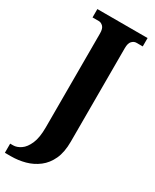

<svg xmlns="http://www.w3.org/2000/svg" viewBox="-260 -774 865 1073"><g transform="rotate(30 172.5 -237.0)"><path d="M-20 240V181H-1Q23 181 48 164Q73 147 90 108Q107 69 107 3V-603Q107 -635 94 -647.5Q81 -660 67 -660H26V-714H350V-660H309Q294 -660 281 -647Q268 -634 268 -601V2Q268 70 247 115.5Q226 161 190 188.5Q154 216 110 228Q66 240 19 240Z"/></g></svg>

Font: Noto Serif Hebrew Condensed ExtraBold
Style: Regular
Weight: 800
Width: 3
Designer: Monotype Design Team
Foundry: Monotype Imaging Inc.
Version: Version 2.004; ttfautohint (v1.8.4.7-5d5b)